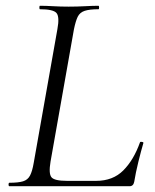

<svg xmlns="http://www.w3.org/2000/svg" viewBox="-20 -645 536 665"><path d="M12.4 0Q9.6 0 9.6 -6Q9.6 -12 12.5 -12Q43.4 -12 59.8 -17Q76.2 -22 84 -37Q91.9 -52 96.8 -81L178.8 -544Q186.8 -587 175.6 -600Q164.4 -613 118.3 -613Q116.4 -613 116.4 -619Q116.4 -625 118.4 -625Q138.9 -625 164 -623.5Q189.1 -622 217.8 -622Q247.4 -622 274.5 -623.5Q301.6 -625 321.2 -625Q323.2 -625 323.2 -619Q323.2 -613 321.2 -613Q290.2 -613 273.4 -607.5Q256.6 -602 249.2 -587Q241.9 -572 236 -543L155 -85Q148 -43.4 158.3 -31Q168.6 -18.6 211.8 -18.6H313Q371 -18.6 407 -54.7Q443 -90.8 464.8 -151.8Q465.2 -154.6 471.4 -153.6Q477.6 -152.6 476.6 -149.6Q468.6 -122.6 459.3 -84.8Q450 -47.1 444.8 -15Q441.8 0 428.7 0Z"/></svg>

Font: Cormorant Infant Light
Style: Italic
Weight: 300
Italic angle: -10°
Designer: Christian Thalmann (Catharsis Fonts)
Foundry: Catharsis Fonts
Version: Version 4.001